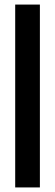

<svg xmlns="http://www.w3.org/2000/svg" viewBox="-20 -820 241 840"><path d="M46.5 0V-800H154.5V0Z"/></svg>

Font: Big Shoulders Display Thin
Style: Bold
Weight: 700
Version: Version 2.002